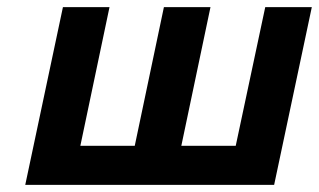

<svg xmlns="http://www.w3.org/2000/svg" viewBox="-20 -520 897 540"><path d="M157 -500 51 0H751L857 -500H726L643 -110H490L572 -500H441L359 -110H206L288 -500Z"/></svg>

Font: LT Wave Text Bold Italic
Style: Regular
Weight: 700
Designer: Daniel Lyons
Version: Version 2.5 (Glyphs App)